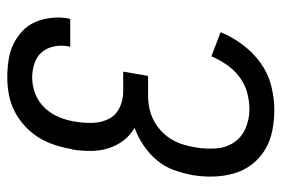

<svg xmlns="http://www.w3.org/2000/svg" viewBox="-146 -638 791 540"><g transform="rotate(-90 250.0 -367.5)"><path d="M213 8Q183 8 154 2.5Q125 -3 100.5 -17.5Q76 -32 58.5 -54.5Q41 -77 33 -104.5Q25 -132 24 -162Q23 -192 28 -222Q33 -249 42.5 -275Q52 -301 70 -322.5Q88 -344 112 -360Q136 -376 161 -385Q140 -397 125.5 -416Q111 -435 103.5 -458.5Q96 -482 96 -508Q96 -534 100 -560L101 -561Q105 -585 112.5 -608.5Q120 -632 133 -653.5Q146 -675 165.5 -693Q185 -711 207.5 -722.5Q230 -734 254.5 -738.5Q279 -743 303 -743Q327 -743 351 -739.5Q375 -736 395 -726.5Q415 -717 432 -701.5Q449 -686 458 -665.5Q467 -645 470 -621Q473 -597 469 -573L467 -566H389L390 -570Q394 -591 390 -611Q386 -631 374 -645.5Q362 -660 342.5 -666.5Q323 -673 302 -673Q279 -673 256 -664Q233 -655 216 -636.5Q199 -618 190 -595Q181 -572 178 -549Q174 -525 175 -501Q176 -477 186.5 -457Q197 -437 218 -427Q239 -417 263 -417H319L307 -347H251Q234 -347 216.5 -343.5Q199 -340 182.5 -331.5Q166 -323 152 -310Q138 -297 128.5 -281Q119 -265 114 -248Q109 -231 106 -214Q101 -185 103 -156.5Q105 -128 119.5 -106Q134 -84 159.5 -73Q185 -62 213 -62Q237 -62 260.5 -68.5Q284 -75 304 -90Q324 -105 338.5 -126Q353 -147 362 -169L430 -143Q417 -111 395 -81.5Q373 -52 344 -31Q315 -10 280.5 -1Q246 8 213 8Z"/></g></svg>

Font: Iosevka Algr
Style: Italic
Weight: 400
Italic angle: -9°
Monospace: yes
Designer: Belleve Invis
Foundry: Belleve Invis
Version: Version 26.0.2; ttfautohint (v1.8.3)